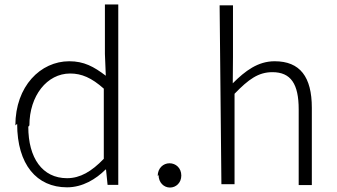

<svg xmlns="http://www.w3.org/2000/svg" viewBox="-20 -817 1512 862"><path d="M57 -261C57 -78 145 24 281 24C351 24 411 -13 454 -56H456L463 13H511V-797H451V-575L455 -477C401 -518 357 -542 291 -542C162 -542 49 -430 49 -254ZM112 -254C112 -387 191 -487 295 -487C346 -487 391 -468 446 -419V-104C391 -47 340 -17 281 -17C170 -17 107 -108 107 -248Z M692 -31C692 3 716 25 743 25C770 25 794 4 794 -29C794 -63 769 -84 741 -84C713 -84 688 -62 688 -27Z M974 10H1033V-396C1096 -461 1140 -493 1203 -493C1286 -493 1321 -440 1321 -326V14H1380V-333C1380 -472 1327 -542 1213 -542C1138 -542 1081 -499 1025 -443L1026 -561V-793H966Z"/></svg>

Font: GenEiGothic-pro-Light
Style: Regular
Weight: 300
Designer: Ryoko NISHIZUKA (kana & ideographs); Paul D. Hunt (Latin, Greek & Cyrillic); Wenlong ZHANG (bopomofo); Sandoll Communica
Foundry: Adobe Systems Incorporated; o_tamon
Version: Version 1.000.140830